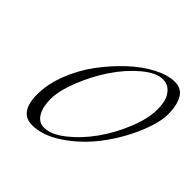

<svg xmlns="http://www.w3.org/2000/svg" viewBox="-220 -1094 1327 1327"><g transform="rotate(45 443.0 -431.0)"><path d="M344 -22Q413 -22 496.5 -88Q580 -154 648.5 -250Q717 -346 763.5 -460.5Q810 -575 810 -666Q810 -709 801 -745Q792 -781 763.5 -810.5Q735 -840 690 -840Q624 -840 542 -771Q460 -702 393.5 -603Q327 -504 281.5 -389Q236 -274 236 -195Q236 -116 264.5 -69Q293 -22 344 -22ZM274 24Q148 24 148 -152Q148 -252 190 -360.5Q232 -469 300 -560.5Q368 -652 448 -726.5Q528 -801 610.5 -843.5Q693 -886 760 -886Q827 -886 856.5 -833Q886 -780 886 -694.5Q886 -609 831 -481.5Q776 -354 691 -242.5Q606 -131 492.5 -53.5Q379 24 274 24Z"/></g></svg>

Font: Miama
Style: Regular
Weight: 400
Italic angle: 16.5°
Designer: Linus Romer
Foundry: Linus Romer
Version: 0.32